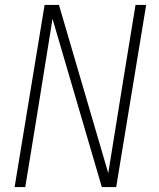

<svg xmlns="http://www.w3.org/2000/svg" viewBox="-20 -755 640 775"><path d="M39 0 160 -735H218L417 -56Q433 -152 448 -248.5Q463 -345 479 -441L527 -735H570L449 0H391L192 -679Q176 -583 161 -486.5Q146 -390 130 -294L82 0Z"/></svg>

Font: Iosevka Extralight Extended
Style: Italic
Weight: 200
Width: 7
Italic angle: -9°
Monospace: yes
Designer: Belleve Invis
Foundry: Belleve Invis
Version: Version 32.5.0; ttfautohint (v1.8.4)